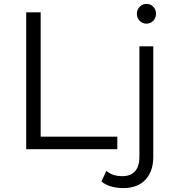

<svg xmlns="http://www.w3.org/2000/svg" viewBox="-20 -763 903 982"><path d="M114 -700H188V-64H580V0H114ZM499 165 524 111Q555 138 606 138Q648 138 670.5 113Q693 88 693 39V-526H764V39Q764 113 724 156Q684 199 610 199Q577 199 547.5 190.5Q518 182 499 165ZM680 -693Q680 -713 694 -728Q708 -743 729 -743Q750 -743 764 -728.5Q778 -714 778 -694Q778 -672 764 -657Q750 -642 729 -642Q708 -642 694 -657Q680 -672 680 -693Z"/></svg>

Font: Idrija
Style: Regular
Weight: 400
Designer: Julieta Ulanovsky
Foundry: Julieta Ulanovsky
Version: Version 7.200